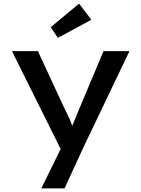

<svg xmlns="http://www.w3.org/2000/svg" viewBox="-20 -809 780 1059"><path d="M208 230 335 -29 334 52 46 -527H189L338 -206Q355 -174 368 -143Q381 -112 388 -84L363 -78Q374 -104 387.5 -136.5Q401 -169 416 -206L551 -527H694L441 2L336 230ZM299 -600 260 -659 416 -789 484 -700Z"/></svg>

Font: Lexend Exa Medium
Style: Regular
Weight: 500
Designer: Bonnie Shaver-Troup, Thomas Jockin
Foundry: Lexend
Version: Version 1.007